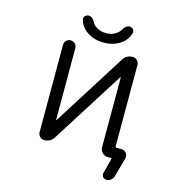

<svg xmlns="http://www.w3.org/2000/svg" viewBox="-149 -1093 1299 1366"><g transform="rotate(15 500.0 -410.0)"><path d="M760.7 -107.4Q760.7 -100.6 767.6 -100.6H806.6Q828.1 -100.6 841.8 -83Q850.6 -71.3 850.6 -57.6Q850.6 -51.8 849.6 -44.9L810.5 96.7Q805.7 115.2 791 126.5Q776.4 137.7 757.8 137.7Q741.2 137.7 731.4 125Q721.7 112.3 725.6 96.7L753.9 -13.7Q754.9 -15.6 752.9 -18.1Q751 -20.5 748 -20.5H726.6Q703.1 -20.5 686 -37.6Q668.9 -54.7 668.9 -78.1V-591.8Q668.9 -592.8 667.5 -593.3Q666 -593.8 665 -592.8L328.1 -59.6Q303.7 -20.5 257.8 -20.5Q239.3 -20.5 225.6 -34.2Q211.9 -47.9 211.9 -66.4V-709Q211.9 -728.5 225.1 -741.7Q238.3 -754.9 257.3 -754.9Q276.4 -754.9 289.6 -741.7Q302.7 -728.5 302.7 -709V-183.6Q302.7 -181.6 304.2 -181.2Q305.7 -180.7 306.6 -181.6L643.6 -715.8Q668 -754.9 714.8 -754.9Q733.4 -754.9 747.1 -741.2Q760.7 -727.5 760.7 -709ZM588.9 -921.9Q608.4 -958 636.7 -958Q652.3 -958 663.1 -946.3Q670.9 -938.5 670.9 -927.7Q670.9 -923.8 669.9 -919.9Q659.2 -876 621.1 -843.8Q566.4 -799.8 486.3 -799.8Q406.2 -799.8 351.6 -843.8Q312.5 -876 301.8 -919.9Q300.8 -923.8 300.8 -927.7Q300.8 -938.5 308.6 -946.3Q319.3 -958 335 -958Q363.3 -958 382.8 -921.9Q390.6 -905.3 406.2 -893.6Q438.5 -869.1 485.8 -869.1Q533.2 -869.1 564.5 -894.5Q580.1 -906.2 588.9 -921.9Z"/></g></svg>

Font: Rounded Mgen+ 1m regular
Style: Regular
Weight: 400
Designer: [Source Han Sans]
Ryoko NISHIZUKA  (kana & ideographs); Paul D. Hunt (Latin, Greek & Cyrillic); Wenlong ZHANG  (bopomofo
Version: Version 1.059.20150602